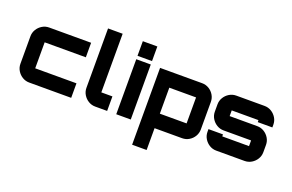

<svg xmlns="http://www.w3.org/2000/svg" viewBox="-117 -1222 2894 1902"><g transform="rotate(20 1330.5 -270.5)"><path d="M196 0Q157 0 124 -20Q91 -40 71 -73Q51 -106 51 -145V-435Q51 -474 71 -507Q91 -540 124 -560Q157 -580 196 -580H638V-427H204Q204 -427 204 -427Q204 -427 204 -427V-153Q204 -153 204 -153Q204 -153 204 -153H639V0H196Z M892 0Q853 0 820 -20Q787 -40 767 -73Q747 -106 747 -145V-771H901V-153Q901 -153 901 -153Q901 -153 901 -153H1018V0H892Z M1114 0V-580H1267V0ZM1114 -616V-770H1267V-616Z M1365 230V-580H1808Q1848 -580 1881 -560Q1914 -540 1933.5 -507Q1953 -474 1953 -435V-145Q1953 -106 1933.5 -73Q1914 -40 1881 -20Q1848 0 1808 0H1518V230ZM1518 -153H1800Q1800 -153 1800 -153Q1800 -153 1800 -153V-427Q1800 -427 1800 -427Q1800 -427 1800 -427H1518Q1518 -427 1518 -427Q1518 -427 1518 -427V-153Q1518 -153 1518 -153Q1518 -153 1518 -153Z M2168 0Q2129 0 2096 -20Q2063 -40 2043 -73Q2023 -106 2023 -145V-174H2176V-153Q2176 -153 2176 -153Q2176 -153 2176 -153H2458Q2458 -153 2458 -153Q2458 -153 2458 -153V-213Q2458 -213 2458 -213Q2458 -213 2458 -213H2168Q2129 -213 2096 -233Q2063 -253 2043 -286Q2023 -319 2023 -358V-435Q2023 -474 2043 -507Q2063 -540 2096 -560Q2129 -580 2168 -580H2466Q2506 -580 2539 -560Q2572 -540 2592 -507Q2612 -474 2612 -435V-406H2458V-427Q2458 -427 2458 -427Q2458 -427 2458 -427H2176Q2176 -427 2176 -427Q2176 -427 2176 -427V-367Q2176 -367 2176 -367Q2176 -367 2176 -367H2466Q2506 -367 2539 -347Q2572 -327 2592 -294Q2612 -261 2612 -222V-145Q2612 -106 2592 -73Q2572 -40 2539 -20Q2506 0 2466 0H2168Z"/></g></svg>

Font: Orbitron Black
Style: Regular
Weight: 900
Designer: Matt McInerney
Foundry: The League of Moveable Type
Version: Version 2.001